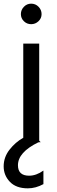

<svg xmlns="http://www.w3.org/2000/svg" viewBox="-51 -772 310 1048"><path d="M101 256Q37 256 3 220.5Q-31 185 -31 136Q-31 86 1 45Q33 4 76 -20V-534H163V-4L171 4H163V5H158Q47 59 47 130Q47 187 108 187Q147 187 186 159V233Q144 256 101 256ZM119 -640Q96 -640 79.5 -656Q63 -672 63 -695Q63 -718 79.5 -735Q96 -752 119 -752Q143 -752 159.5 -735Q176 -718 176 -695Q176 -672 159 -656Q142 -640 119 -640Z"/></svg>

Font: LXGW 975 Gothic SC
Style: Regular
Weight: 400
Version: Version 2.01;February 25, 2021